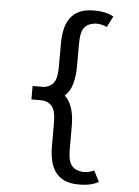

<svg xmlns="http://www.w3.org/2000/svg" viewBox="-63 -808 774 1066"><g transform="rotate(5 324.5 -275.0)"><path d="M114 -312.5H175Q199.5 -316 214.2 -326Q229 -336 237 -352Q245 -368 247.5 -390.2Q250 -412.5 250 -440V-559.5Q250 -602 257.8 -638.5Q265.5 -675 284.5 -702Q303.5 -729 335.2 -744.2Q367 -759.5 415 -759.5Q438 -759.5 454.2 -757.8Q470.5 -756 483.2 -752.8Q496 -749.5 506.2 -745.2Q516.5 -741 527 -736L495.5 -674.5Q486 -680 469.8 -684Q453.5 -688 441 -688H433Q429 -688 425 -687Q400.5 -683.5 385.8 -673.5Q371 -663.5 363 -647.5Q355 -631.5 352.5 -609.2Q350 -587 350 -559.5V-440Q350 -388 338 -345Q326 -302 296.5 -275Q311.5 -261.5 321.5 -243.8Q331.5 -226 338 -204.8Q344.5 -183.5 347.2 -159.5Q350 -135.5 350 -110V10Q350 37.5 352.5 59.8Q355 82 363 98Q371 114 385.8 124Q400.5 134 425 137.5Q429 138.5 433 138.5H441Q453.5 138.5 469.8 134.5Q486 130.5 495.5 125L527 186.5Q516.5 191.5 506.2 195.8Q496 200 483.2 203.2Q470.5 206.5 454.2 208.2Q438 210 415 210Q367 210 335.2 194.8Q303.5 179.5 284.5 152.5Q265.5 125.5 257.8 89Q250 52.5 250 10V-110Q250 -137.5 247.5 -159.8Q245 -182 237 -198Q229 -214 214.2 -224Q199.5 -234 175 -237.5H114Z"/></g></svg>

Font: B612
Style: Regular
Weight: 400
Designer: Nicolas Chauveau, Thomas Paillot, Jonathan Favre-Lamarine, Jean-Luc Vinot
Foundry: AIRBUS
Version: Version 1.008